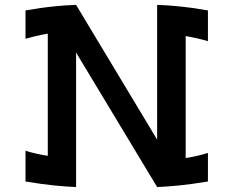

<svg xmlns="http://www.w3.org/2000/svg" viewBox="-20 -756 941 775"><path d="M614.3 -192.4V-736.3Q656.2 -734.9 693.1 -731.2Q730 -727.5 758.3 -723.6Q791 -718.8 819.3 -713.9V-589.8Q780.3 -601.6 729.5 -610.4V-118.2Q755.9 -122.1 778.1 -127.4Q800.3 -132.8 819.3 -138.7V-23.4Q784.2 -17.6 755.4 -13.7Q726.6 -9.8 701.9 -7.3Q677.2 -4.9 655.8 -3.4Q634.3 -2 614.3 -1L287.1 -543.9V-1Q267.1 -2 245.6 -3.4Q224.1 -4.9 199.7 -7.3Q175.3 -9.8 146.5 -13.7Q117.7 -17.6 83 -23.4V-147.5Q119.1 -135.7 172.9 -127V-620.1Q147 -615.7 124.5 -610.4Q102.1 -605 83 -599.6V-713.9Q110.4 -718.8 143.1 -723.6Q170.9 -727.5 208 -731.2Q245.1 -734.9 287.1 -736.3Z"/></svg>

Font: Revalia
Style: Regular
Weight: 400
Designer: Johan Kallas, Mihkel Virkus
Foundry: Johan Kallas, Mihkel Virkus
Version: Version 1.001